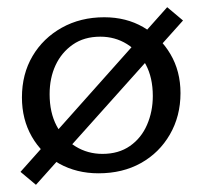

<svg xmlns="http://www.w3.org/2000/svg" viewBox="-20 -473 563 534"><path d="M254 9Q193 9 144.5 -18Q96 -45 68.5 -93Q41 -141 41 -202Q41 -267 70.5 -317Q100 -367 152 -396Q204 -425 270 -425Q331 -425 378.5 -397.5Q426 -370 454 -322.5Q482 -275 482 -214Q482 -150 452.5 -99Q423 -48 372 -19.5Q321 9 254 9ZM265 -45Q310 -45 341.5 -67Q373 -89 389 -126Q405 -163 405 -206Q405 -257 385.5 -293.5Q366 -330 333 -350.5Q300 -371 259 -371Q214 -371 182.5 -349Q151 -327 134.5 -291.5Q118 -256 118 -211Q118 -160 137.5 -123Q157 -86 190.5 -65.5Q224 -45 265 -45ZM80 41 37 5 445 -453 489 -416Z"/></svg>

Font: Ysabeau Office Medium
Style: Regular
Weight: 500
Designer: Christian Thalmann (Catharsis Fonts)
Version: Version 2.001;gftools[0.9.30]; featfreeze: tnum,lnum,ss02